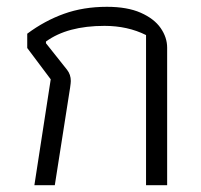

<svg xmlns="http://www.w3.org/2000/svg" viewBox="-20 -544 591 564"><path d="M129 -311 60 -403V-445Q111 -483 168 -503.5Q225 -524 294 -524Q354 -524 393.5 -506.5Q433 -489 452 -461.5Q471 -434 471 -404V0H409V-441Q355 -468 287 -468Q178 -468 115 -422V-417L177 -339Q188 -325 188 -306Q188 -301 186 -287L141 0H81Z"/></svg>

Font: Athiti
Style: Regular
Weight: 400
Designer: CadsonDemak Team
Foundry: CadsonDemak
Version: Version 1.033